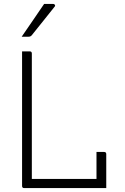

<svg xmlns="http://www.w3.org/2000/svg" viewBox="-20 -963 640 983"><path d="M104 0Q93 0 93 -11V-700H132Q143 -700 143 -689V-47H474V-185H513Q524 -185 524 -174V0ZM206 -943H252Q258 -943 261 -938Q264 -933 259 -928Q235 -898 219.5 -878.5Q204 -859 187.5 -838.5Q171 -818 143 -783Q137 -775 126 -775H91Q122 -820 148 -858Q174 -896 206 -943Z"/></svg>

Font: Recursive Mn Lnr St Lt
Style: Regular
Weight: 300
Monospace: yes
Version: Version 1.079;hotconv 1.0.112;makeotfexe 2.5.65598; ttfautoh